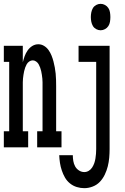

<svg xmlns="http://www.w3.org/2000/svg" viewBox="-31 -769 651 1002"><path d="M-11 0V-84H17V-446H-11V-530H88V-444Q92 -460 97.5 -475.5Q103 -491 113 -505.5Q123 -520 137.5 -529Q152 -538 169 -538Q185 -538 199 -529.5Q213 -521 222.5 -507.5Q232 -494 238 -479Q244 -464 248 -448.5Q252 -433 255 -417Q258 -401 259.5 -385Q261 -369 261.5 -352.5Q262 -336 262 -320V-84H290V0H163V-84H191V-320Q191 -330 191 -339.5Q191 -349 190 -359Q189 -369 187.5 -378.5Q186 -388 184 -397.5Q182 -407 178.5 -416.5Q175 -426 170.5 -434Q166 -442 157.5 -448Q149 -454 140 -454Q130 -454 121.5 -448Q113 -442 108.5 -434Q104 -426 100.5 -416.5Q97 -407 95 -397.5Q93 -388 91.5 -378.5Q90 -369 89 -359Q88 -349 88 -339.5Q88 -330 88 -320V-84H116V0ZM494 -611Q482 -611 471 -617Q460 -623 454 -633Q448 -643 445.5 -655.5Q443 -668 443 -680Q443 -692 445.5 -704.5Q448 -717 454 -727Q460 -737 471 -743Q482 -749 494 -749Q506 -749 517 -743Q528 -737 534.5 -727Q541 -717 543 -704.5Q545 -692 545 -680Q545 -668 543 -655.5Q541 -643 534.5 -633Q528 -623 517 -617Q506 -611 494 -611ZM409 213Q389 213 369.5 207Q350 201 334 188Q318 175 308 157.5Q298 140 291.5 120.5Q285 101 282 81.5Q279 62 278 41H349Q349 56 351.5 71Q354 86 361 99Q368 112 381 120.5Q394 129 409 129Q421 129 432 122.5Q443 116 450 105Q457 94 461 82.5Q465 71 467 58.5Q469 46 470 33.5Q471 21 471 9V-446H379V-530H541V9Q541 31 539 54Q537 77 531.5 99Q526 121 516 142Q506 163 490.5 179.5Q475 196 453 204.5Q431 213 409 213Z"/></svg>

Font: Iosevka Slab Medium Extended
Style: Regular
Weight: 500
Width: 7
Monospace: yes
Designer: Belleve Invis
Foundry: Belleve Invis
Version: Version 11.1.1; ttfautohint (v1.8.3)